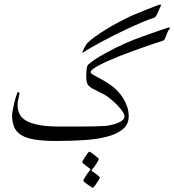

<svg xmlns="http://www.w3.org/2000/svg" viewBox="-20 -578 797 877"><path d="M756.8 -449.2Q749 -439.5 744.9 -430.2Q740.7 -420.9 738 -413.1Q735.4 -405.3 732.4 -399.7Q729.5 -394 724.1 -392.1Q709 -387.2 686.8 -379.9Q664.6 -372.6 638.4 -363.3Q612.3 -354 584 -343.8Q555.7 -333.5 528.6 -322.8Q501.5 -312 477.1 -301.3Q452.6 -290.5 434.1 -280.8Q415.5 -271 404.8 -262.7Q394 -254.4 394 -248Q394 -243.7 402.1 -238.5Q410.2 -233.4 423.1 -226.6Q436 -219.7 452.4 -210.7Q468.8 -201.7 485.8 -189.5Q502 -177.7 516.8 -162.4Q531.7 -147 543 -128.9Q554.2 -110.8 561 -90.1Q567.9 -69.3 567.9 -46.9Q567.9 -10.3 541.3 12Q514.6 34.2 469.2 46.1Q423.8 58.1 364 62Q304.2 65.9 237.8 65.9Q179.2 65.9 140.4 59.8Q101.6 53.7 78.1 39.6Q54.7 25.4 44.9 2.7Q35.2 -20 35.2 -53.2Q35.2 -56.6 36.6 -65.9Q38.1 -75.2 40.5 -86.7Q43 -98.1 45.9 -110.6Q48.8 -123 52 -133.5Q55.2 -144 57.9 -150.6Q60.5 -157.2 63 -157.2Q65.4 -157.2 67.1 -155.3Q68.8 -153.3 68.8 -150.9Q68.8 -148.9 67.4 -143.1Q65.9 -137.2 64.5 -129.6Q63 -122.1 61.5 -113.8Q60.1 -105.5 60.1 -99.1Q60.1 -75.2 69.6 -56.6Q79.1 -38.1 101.6 -25.6Q124 -13.2 161.1 -6.6Q198.2 0 252.9 0Q305.7 0 344 0Q382.3 0 409.2 -0.7Q436 -1.5 453.4 -2.4Q470.7 -3.4 481.9 -5.9Q501 -9.8 513.7 -14.6Q526.4 -19.5 534.2 -24.9Q542 -30.3 545.4 -35.4Q548.8 -40.5 548.8 -44.9Q548.8 -54.2 541.3 -66.2Q533.7 -78.1 522.9 -90.1Q512.2 -102.1 500 -112.8Q487.8 -123.5 479 -130.9Q468.8 -139.2 455.8 -146.2Q442.9 -153.3 430.4 -159.4Q418 -165.5 407.2 -170.9Q396.5 -176.3 391.1 -181.2Q381.3 -188.5 377.7 -198.7Q374 -209 374 -229Q374 -251 376 -264.6Q377.9 -278.3 383.8 -283.7Q397.5 -295.9 417 -308.6Q436.5 -321.3 459 -333.7Q481.4 -346.2 505.6 -358.2Q529.8 -370.1 553 -380.4Q576.2 -390.6 596.7 -398.7Q617.2 -406.7 632.8 -412.1Q639.2 -414.1 650.1 -418Q661.1 -421.9 674.1 -426.5Q687 -431.2 700.4 -435.8Q713.9 -440.4 725.1 -444.3Q736.3 -448.2 743.9 -450.7Q751.5 -453.1 752.9 -453.1Q754.4 -453.1 754.9 -451.9Q755.4 -450.7 756.8 -449.2ZM715.3 -553.2Q715.3 -552.7 711.9 -546.1Q708.5 -539.6 701.7 -522.5Q697.8 -512.7 693.4 -505.6Q689 -498.5 682.1 -496.6Q662.1 -490.2 634 -478.5Q606 -466.8 574 -452.1Q542 -437.5 509.3 -421.1Q476.6 -404.8 447.5 -389.2Q418.5 -373.5 395.3 -360.1Q372.1 -346.7 360.4 -338.4Q358.9 -336.9 357.4 -336.9Q356.4 -336.9 356.4 -338.4Q356.4 -340.8 359.1 -346.9Q361.8 -353 365.5 -360.1Q369.1 -367.2 372.8 -373Q376.5 -378.9 378.9 -381.3Q393.6 -395.5 416.3 -411.9Q439 -428.2 465.3 -444.3Q491.7 -460.4 519 -475.1Q546.4 -489.7 570.8 -501.5Q576.7 -504.4 589.1 -509.5Q601.6 -514.6 616.7 -521Q631.8 -527.3 648.2 -533.7Q664.6 -540 678.2 -545.4Q691.9 -550.8 700.9 -554.2Q710 -557.6 711.4 -557.6Q715.3 -557.6 715.3 -553.2ZM436.5 232.9Q436.5 234.4 432.1 241.9Q427.7 249.5 422.1 257.8Q416.5 266.1 411.4 272.9Q406.2 279.8 404.3 279.8Q402.8 279.8 395.8 275.4Q388.7 271 380.9 265.4Q373 259.8 366.7 254.4Q360.4 249 360.4 247.1Q360.4 245.6 363.5 239.7Q366.7 233.9 371.1 226.8Q375.5 219.7 380.6 212.6Q385.7 205.6 389.6 201.7Q392.6 197.8 392.6 195.3Q392.6 193.4 390.6 191.9Q386.2 189 380.1 184.6Q374 180.2 368.4 175.8Q362.8 171.4 359.1 167.7Q355.5 164.1 355.5 163.1Q355.5 161.1 359.9 153.3Q364.3 145.5 369.9 137Q375.5 128.4 380.6 121.6Q385.7 114.7 387.2 114.7Q389.6 114.7 397 119.6Q404.3 124.5 411.9 130.4Q419.4 136.2 425.5 141.6Q431.6 147 431.6 147.9Q431.6 149.4 428.5 155.3Q425.3 161.1 420.9 168.5Q416.5 175.8 411.6 182.6Q406.7 189.5 403.3 192.9Q402.3 193.8 400.4 196Q398.4 198.2 398.4 200.7Q398.4 202.6 400.4 204.1Q404.8 206.5 411.1 210.9Q417.5 215.3 423.1 220Q428.7 224.6 432.6 228.3Q436.5 231.9 436.5 232.9Z"/></svg>

Font: Scheherazade Rohingya
Style: Regular
Weight: 400
Designer: SIL International
Foundry: SIL International
Version: Version 2.000 (build 440/429)